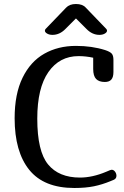

<svg xmlns="http://www.w3.org/2000/svg" viewBox="-20 -938 621 958"><path d="M445 -594V-650Q408 -658 372 -658Q277 -658 221.5 -578.5Q166 -499 166 -346Q166 -183 220 -117.5Q274 -52 379 -52Q441 -52 510 -81L529 -89Q535 -91 537 -91Q547 -91 554 -81.5Q561 -72 561 -61Q561 -47 548 -41L531 -34Q490 -17 448.5 -8.5Q407 0 351 0Q199 0 126 -90.5Q53 -181 53 -348Q53 -469 92.5 -550Q132 -631 201 -670Q270 -709 359 -709Q439 -709 505 -688Q529 -680 537.5 -670.5Q546 -661 546 -639V-579Q546 -553 535.5 -541Q525 -529 503 -529Q474 -529 459.5 -544Q445 -559 445 -594ZM242 -764Q226 -764 215 -770.5Q204 -777 204 -785Q204 -790 208 -794L310 -900Q327 -918 359 -918Q392 -918 408 -900L510 -794Q514 -790 514 -785Q514 -777 503 -770.5Q492 -764 476 -764Q440 -764 411 -794L359 -846L307 -794Q278 -764 242 -764Z"/></svg>

Font: Marmelad for Arash.Academy
Style: Regular
Weight: 400
Designer: Manvel Shmavonyan
Foundry: Cyreal
Version: Version 1.110;Glyphs 3.2 (3202)